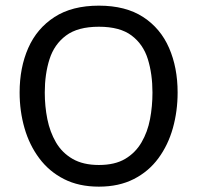

<svg xmlns="http://www.w3.org/2000/svg" viewBox="-20 -660 712 693"><path d="M530.3 -326.2Q530.3 -276.4 521.5 -230Q512.7 -183.6 490.7 -146Q468.8 -108.4 431.6 -86.4Q394.5 -64.5 336.9 -64.5Q280.3 -64.5 242.2 -86.4Q204.1 -108.4 182.1 -146Q160.2 -183.6 150.9 -230Q141.6 -276.4 141.6 -326.2Q141.6 -392.6 158.7 -446.3Q175.8 -500 218.3 -531.7Q260.7 -563.5 336.9 -563.5Q413.1 -563.5 455.1 -531.7Q497.1 -500 513.7 -446.3Q530.3 -392.6 530.3 -326.2ZM621.1 -326.2Q621.1 -416 590.3 -486.8Q559.6 -557.6 496.6 -598.6Q433.6 -639.6 336.9 -639.6Q240.2 -639.6 176.8 -598.6Q113.3 -557.6 82 -486.8Q50.8 -416 50.8 -326.2Q50.8 -258.8 68.4 -197.8Q85.9 -136.7 121.6 -88.9Q157.2 -41 210.9 -13.7Q264.6 13.7 336.9 13.7Q409.2 13.7 462.9 -13.7Q516.6 -41 551.8 -88.9Q586.9 -136.7 604 -197.8Q621.1 -258.8 621.1 -326.2Z"/></svg>

Font: Namkio Khamti
Style: Regular
Weight: 400
Designer: Debbi Hosken
Foundry: SIL International
Version: Version 3.917